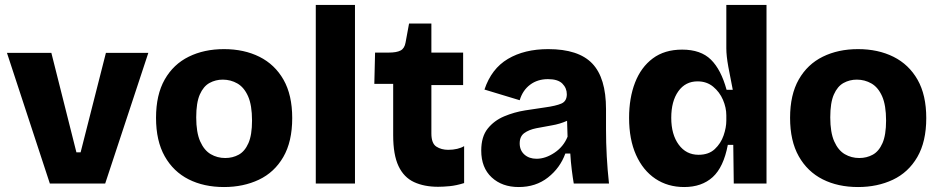

<svg xmlns="http://www.w3.org/2000/svg" viewBox="-20 -740 3786 774"><path d="M181 0 8 -527H187L288 -126H305L407 -527H578L404 0Z M883 14Q802 14 740.5 -17Q679 -48 644 -110Q609 -172 609 -265Q609 -358 644 -419.5Q679 -481 741 -511.5Q803 -542 883 -542Q964 -542 1026 -511Q1088 -480 1123 -418.5Q1158 -357 1158 -264Q1158 -169 1122 -107Q1086 -45 1023.5 -15.5Q961 14 883 14ZM888 -103Q918 -103 942.5 -116.5Q967 -130 981.5 -163Q996 -196 996 -254Q996 -316 980 -352Q964 -388 937 -403.5Q910 -419 878 -419Q849 -419 824.5 -405.5Q800 -392 785.5 -359Q771 -326 771 -267Q771 -206 787 -170Q803 -134 829.5 -118.5Q856 -103 888 -103Z M1253 0V-720H1411V0Z M1746 13Q1690 13 1649 -6Q1608 -25 1586.5 -70.5Q1565 -116 1565 -195V-402H1489L1492 -528H1547Q1579 -528 1595 -536.5Q1611 -545 1615 -569L1629 -645H1719V-528H1847V-397H1719V-202Q1719 -162 1739 -149Q1759 -136 1787 -136Q1806 -136 1823 -140Q1840 -144 1851 -151V-2Q1819 8 1792.5 10.5Q1766 13 1746 13Z M2071 14Q2004 14 1962 -25Q1920 -64 1920 -133Q1920 -189 1946 -221.5Q1972 -254 2012.5 -271Q2053 -288 2097 -295Q2141 -302 2177 -307Q2221 -313 2243 -322.5Q2265 -332 2265 -360Q2265 -385 2247 -403Q2229 -421 2189 -421Q2147 -421 2117 -398.5Q2087 -376 2075 -336L1933 -379Q1961 -463 2027.5 -502.5Q2094 -542 2190 -542Q2312 -542 2367.5 -484Q2423 -426 2423 -300V-219Q2423 -110 2435 0H2293Q2289 -23 2285 -55Q2281 -87 2279 -121H2259Q2238 -63 2189 -24.5Q2140 14 2071 14ZM2143 -100Q2179 -100 2215.5 -124.5Q2252 -149 2268 -189L2266 -253Q2237 -240 2204 -234.5Q2171 -229 2141.5 -223Q2112 -217 2093.5 -203.5Q2075 -190 2075 -162Q2075 -134 2094 -117Q2113 -100 2143 -100Z M2738 14Q2672 14 2622 -19.5Q2572 -53 2544 -115.5Q2516 -178 2516 -265Q2516 -345 2540 -407Q2564 -469 2611.5 -504.5Q2659 -540 2730 -540Q2805 -540 2846 -499.5Q2887 -459 2909 -378H2934Q2924 -427 2916 -471Q2908 -515 2908 -545V-720H3070V0H2938L2936 -156H2914Q2897 -66 2853 -26Q2809 14 2738 14ZM2796 -116Q2837 -116 2861.5 -139Q2886 -162 2897 -194Q2908 -226 2908 -254V-275Q2908 -306 2894.5 -337.5Q2881 -369 2855 -390.5Q2829 -412 2792 -412Q2743 -412 2714.5 -372Q2686 -332 2686 -265Q2686 -198 2716 -157Q2746 -116 2796 -116Z M3439 14Q3358 14 3296.5 -17Q3235 -48 3200 -110Q3165 -172 3165 -265Q3165 -358 3200 -419.5Q3235 -481 3297 -511.5Q3359 -542 3439 -542Q3520 -542 3582 -511Q3644 -480 3679 -418.5Q3714 -357 3714 -264Q3714 -169 3678 -107Q3642 -45 3579.5 -15.5Q3517 14 3439 14ZM3444 -103Q3474 -103 3498.5 -116.5Q3523 -130 3537.5 -163Q3552 -196 3552 -254Q3552 -316 3536 -352Q3520 -388 3493 -403.5Q3466 -419 3434 -419Q3405 -419 3380.5 -405.5Q3356 -392 3341.5 -359Q3327 -326 3327 -267Q3327 -206 3343 -170Q3359 -134 3385.5 -118.5Q3412 -103 3444 -103Z"/></svg>

Font: Bricolage Grotesque 10pt ExtraBold
Style: Regular
Weight: 800
Designer: Mathieu Triay
Foundry: Atelier Triay
Version: Version 1.000; ttfautohint (v1.8.4.7-5d5b);gftools[0.9.32]